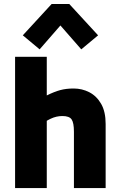

<svg xmlns="http://www.w3.org/2000/svg" viewBox="-20 -950 602 970"><path d="M56.2 0V-663.1H216.3V-467.8Q254.4 -486.8 284.7 -494.9Q314.9 -502.9 352.1 -502.9Q394.5 -502.9 431.4 -483.9Q468.3 -464.8 491 -425.3Q513.7 -385.7 513.7 -323.7V0H353.5V-284.7Q353.5 -329.6 341.8 -346.7Q330.1 -363.8 295.4 -363.8Q264.6 -363.8 236.3 -350.3Q208 -336.9 190.9 -321.3L216.3 -422.4V0ZM180.2 -700.7 95.2 -771.5 240.7 -929.7H330.1L475.6 -771.5L390.6 -700.7L285.2 -821.3Z"/></svg>

Font: Anaheim ExtraBold
Style: Regular
Weight: 800
Version: Version 2.001